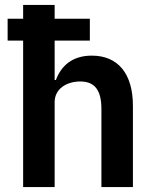

<svg xmlns="http://www.w3.org/2000/svg" viewBox="-20 -760 628 780"><path d="M202 0V-345C202 -401 253 -429 306 -429C367 -429 392 -391 392 -317V0H520V-330C520 -460 460 -534 353 -534C272 -534 228 -491 207 -435H202V-595H345V-684H202V-740H74V-684H11V-595H74V0Z"/></svg>

Font: Braiins Sans SemiBold
Style: Regular
Weight: 600
Designer: Mike Abbink, Paul van der Laan, Pieter van Rosmalen, Jiri Chlebus, Lubos Buracinsky
Foundry: Bold Monday, Sudetype
Version: Version 1.000;hotconv 1.0.109;makeotfexe 2.5.65596